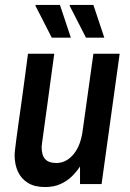

<svg xmlns="http://www.w3.org/2000/svg" viewBox="-20 -743 526 775"><path d="M162 12Q120 12 93 -4.5Q66 -21 52.5 -50Q39 -79 39 -117Q39 -125 41 -141Q43 -157 46 -181.5Q49 -206 54 -240.5Q59 -275 65 -318Q71 -361 78 -413Q85 -465 93 -526H199Q191 -469 184.5 -420Q178 -371 172.5 -331Q167 -291 162.5 -259Q158 -227 155 -204Q152 -181 150 -167.5Q148 -154 148 -150Q148 -116 162.5 -100.5Q177 -85 207 -85Q247 -85 276.5 -120Q306 -155 314 -218L357 -526H463L390 0H303V-71Q290 -51 271 -32Q252 -13 225 -0.5Q198 12 162 12ZM189 -591 123 -720 124 -723H222L266 -591ZM327 -591 261 -720 262 -723H357L401 -591Z"/></svg>

Font: Archivo Narrow SemiBold
Style: Italic
Weight: 600
Italic angle: -8°
Designer: Hector Gatti
Foundry: Omnibus-Type
Version: Version 3.002